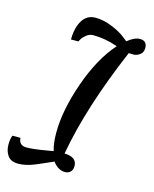

<svg xmlns="http://www.w3.org/2000/svg" viewBox="-222 -800 871 1087"><g transform="rotate(15 213.5 -256.0)"><path d="M-81 55H-34Q-32 99 13 99Q53 99 138 84L167 79Q154 36 154 -25Q154 -158 212 -323Q270 -488 358 -587Q286 -613 213 -613Q193 -613 175 -599Q157 -585 149 -571L141 -557H98Q98 -606 112 -643Q138 -712 201 -712Q249 -712 299.5 -691Q350 -670 376 -649L403 -628Q444 -661 475 -661Q517 -661 517 -618Q517 -593 499 -579.5Q481 -566 461.5 -566Q442 -566 434 -567Q280 -206 230 76Q303 78 303 131Q303 153 290.5 165Q278 177 259 177Q218 177 187 135Q170 142 139 156Q108 170 88 178Q35 200 -9 200Q-53 200 -71.5 173Q-90 146 -90 110.5Q-90 75 -81 55Z"/></g></svg>

Font: Clara
Style: Regular
Weight: 400
Designer: Proyecto DEMO
Foundry: Proyecto DEMO
Version: Version 1.002